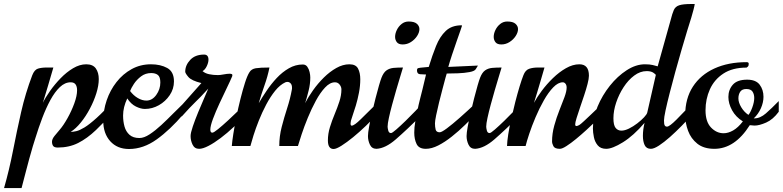

<svg xmlns="http://www.w3.org/2000/svg" viewBox="-97 -733 3930 964"><path d="M-76.7 211.4Q-50.3 119.1 -31.5 22.5Q-12.7 -74.2 9 -169.9Q30.8 -265.6 64.9 -355Q75.7 -382.8 93.5 -388.4Q111.3 -394 138.2 -394H170.9Q145.5 -305.7 118.2 -216.8Q131.3 -243.7 154.5 -276.6Q177.7 -309.6 207.3 -340.1Q236.8 -370.6 270 -390.4Q303.2 -410.2 335.9 -410.2Q369.6 -410.2 384.3 -389.2Q398.9 -368.2 398.9 -335.9Q398.9 -303.7 386.7 -264.6Q374.5 -225.6 354.2 -187.3Q334 -148.9 308.8 -117.9Q283.7 -86.9 257.8 -70.8Q270 -70.8 286.1 -74.5Q302.2 -78.1 326.9 -93Q351.6 -107.9 388.7 -141.4Q425.8 -174.8 480 -234.9V-178.7Q428.2 -121.6 384.5 -79.8Q340.8 -38.1 295.4 -15.1Q250 7.8 192.9 7.8Q175.8 7.8 169.9 -0.2Q164.1 -8.3 164.1 -21.5Q164.1 -34.7 176.8 -50.5Q189.5 -66.4 203.1 -82Q221.7 -103.5 241.9 -139.6Q262.2 -175.8 276.1 -213.9Q290 -252 290 -279.8Q290 -298.3 282.5 -309.1Q274.9 -319.8 257.8 -319.8Q229 -319.8 203.6 -295.7Q178.2 -271.5 156.2 -231.2Q134.3 -190.9 115.5 -141.4Q96.7 -91.8 81.1 -41L67.9 1Q48.3 67.9 33.9 124.5Q19.5 181.2 11.2 211.4Z M550.8 15.1Q491.7 15.1 456.5 -23.9Q421.4 -63 421.4 -126Q421.4 -178.7 438.7 -229.5Q456.1 -280.3 488 -321Q520 -361.8 564 -386Q607.9 -410.2 661.1 -410.2Q709 -410.2 742.7 -391.6Q776.4 -373 776.4 -324.2Q776.4 -286.6 755.1 -255.1Q733.9 -223.6 700.7 -204.8Q667.5 -186 630.4 -186Q609.9 -186 585.2 -198.2Q560.5 -210.4 542 -238.8Q521 -194.8 521 -152.8Q521 -123.5 528.1 -97.9Q535.2 -72.3 553.2 -56.2Q571.3 -40 603 -40Q626 -40 654.3 -58.6Q682.6 -77.1 712.9 -105.2Q743.2 -133.3 772 -162.6Q800.8 -191.9 824.2 -213.9V-160.2Q756.8 -81.1 689.7 -33Q622.6 15.1 550.8 15.1ZM638.2 -228Q667 -228 687.5 -256.3Q708 -284.7 708 -318.8Q708 -346.7 695.8 -356.4Q683.6 -366.2 662.1 -366.2Q633.3 -366.2 611.3 -349.6Q589.4 -333 575.4 -311.8Q561.5 -290.5 556.2 -275.9Q573.2 -253.4 595 -240.7Q616.7 -228 638.2 -228Z M902.8 14.2Q879.9 14.2 869.9 -6.6Q859.9 -27.3 859.9 -49.8Q859.9 -65.4 871.1 -98.4Q882.3 -131.3 898.2 -169.9Q914.1 -208.5 928.5 -241.2Q942.9 -273.9 948.7 -288.1Q926.8 -263.7 911.4 -248Q896 -232.4 882.8 -219.5Q869.6 -206.5 854 -190.2Q838.4 -173.8 814.9 -147.5V-204.1L914.1 -315.9Q864.3 -328.1 848.6 -346.7Q833 -365.2 833 -373Q833 -405.3 857.9 -432.1Q882.8 -459 927.7 -459Q949.7 -459 949.7 -433.1Q949.7 -418.9 941.2 -400.9Q932.6 -382.8 919.9 -376Q932.6 -364.7 952.9 -360.4Q973.1 -356 997.1 -356Q1008.3 -356 1025.9 -359.4Q1043.5 -362.8 1055.7 -362.8Q1069.8 -362.8 1069.8 -356Q1069.8 -352.1 1068.8 -350.1Q1060.1 -329.1 1042.2 -292.2Q1024.4 -255.4 1005.1 -213.9Q985.8 -172.4 972.4 -136.5Q959 -100.6 959 -82Q959 -76.7 960.9 -71.8Q962.9 -66.9 969.2 -66.9Q976.1 -66.9 998.3 -85Q1020.5 -103 1048.3 -128.7Q1076.2 -154.3 1101.1 -178.7Q1126 -203.1 1137.7 -215.3V-159.7Q1109.9 -127 1076.9 -95.9Q1043.9 -64.9 1011 -40Q978 -15.1 949.7 -0.5Q921.4 14.2 902.8 14.2Z M1578.1 15.1Q1549.3 15.1 1549.3 -27.8Q1549.3 -61.5 1559.6 -94.7Q1569.8 -127.9 1583.3 -159.9Q1596.7 -191.9 1606.9 -223.1Q1617.2 -254.4 1617.2 -284.2Q1617.2 -296.9 1608.2 -308.3Q1599.1 -319.8 1585 -319.8Q1559.6 -319.8 1535.2 -293.7Q1510.7 -267.6 1488.8 -227.1Q1466.8 -186.5 1448.5 -141.8Q1430.2 -97.2 1417.5 -58.8Q1404.8 -20.5 1398.9 0H1305.2Q1305.2 -48.8 1317.4 -95.9Q1329.6 -143.1 1344.7 -189.7Q1359.9 -236.3 1368.2 -282.2Q1369.1 -285.2 1369.1 -288.1Q1369.1 -291 1369.1 -293Q1369.1 -307.1 1362.1 -314.5Q1355 -321.8 1346.2 -321.8Q1341.8 -321.8 1335.9 -319.8Q1308.6 -307.1 1284.4 -277.1Q1260.3 -247.1 1239.5 -207.8Q1218.8 -168.5 1202.6 -127.9Q1186.5 -87.4 1175.8 -53.2Q1165 -19 1160.2 0H1066.9Q1068.4 -22 1074.5 -60.8Q1080.6 -99.6 1089.8 -145.8Q1099.1 -191.9 1110.4 -236.8Q1121.6 -281.7 1133.1 -317.6Q1144.5 -353.5 1155.3 -370.1Q1165 -386.7 1187.5 -390.4Q1210 -394 1255.9 -394Q1247.1 -349.6 1230.7 -303.7Q1214.4 -257.8 1202.1 -214.8Q1218.8 -243.7 1241.5 -277.3Q1264.2 -311 1292.2 -341.1Q1320.3 -371.1 1353.3 -390.1Q1386.2 -409.2 1423.3 -409.2Q1438 -409.2 1446 -397.7Q1454.1 -386.2 1457.5 -371.1Q1460.9 -356 1460.9 -344.2Q1460.9 -311.5 1452.6 -278.3Q1444.3 -245.1 1435.1 -214.8Q1450.7 -246.1 1474.9 -280Q1499 -314 1528.8 -343.5Q1558.6 -373 1591.6 -391.6Q1624.5 -410.2 1657.2 -410.2Q1689.5 -410.2 1700.7 -388.7Q1711.9 -367.2 1711.9 -335Q1711.9 -302.2 1705.3 -267.8Q1698.7 -233.4 1689.7 -203.4Q1680.7 -173.3 1673.3 -152.8Q1666 -132.3 1665 -127Q1664.6 -122.6 1663.8 -118.9Q1663.1 -115.2 1663.1 -112.8Q1663.1 -102.1 1668.9 -102.1Q1681.6 -102.1 1714.8 -134.8Q1748 -167.5 1795.9 -214.8V-159.7Q1772 -131.8 1740.2 -101.3Q1708.5 -70.8 1676.3 -44.4Q1644 -18.1 1617.7 -1.5Q1591.3 15.1 1578.1 15.1Z M1793.5 14.2Q1770 14.2 1760.3 -6.6Q1750.5 -27.3 1750.5 -49.8Q1750.5 -65.4 1756.1 -96.4Q1761.7 -127.4 1770.3 -164.8Q1778.8 -202.1 1788.3 -239Q1797.9 -275.9 1805.9 -304Q1814 -332 1818.4 -342.8Q1828.6 -369.1 1843.5 -379.6Q1858.4 -390.1 1878.9 -392.1Q1899.4 -394 1926.3 -394Q1921.4 -377.4 1912.1 -347.2Q1902.8 -316.9 1892.1 -280Q1881.3 -243.2 1871.6 -206.8Q1861.8 -170.4 1855.5 -141.1Q1849.1 -111.8 1849.1 -97.2Q1849.1 -90.3 1852.3 -77.6Q1855.5 -64.9 1866.2 -64.9Q1872.1 -64.9 1892.8 -83Q1913.6 -101.1 1939.9 -126.7Q1966.3 -152.3 1989.7 -176.8Q2013.2 -201.2 2024.4 -213.9V-159.2Q1941.9 -78.1 1890.1 -33.2Q1838.4 11.7 1793.5 14.2ZM1924.8 -509.8Q1904.3 -509.8 1895.5 -521.2Q1886.7 -532.7 1886.7 -547.9Q1886.7 -564.5 1895.3 -582.3Q1903.8 -600.1 1919.2 -612.5Q1934.6 -625 1954.6 -625Q1983.4 -625 1996.1 -613.5Q2008.8 -602.1 2008.8 -586.9Q2008.8 -570.3 1997.1 -552.2Q1985.4 -534.2 1966.3 -522Q1947.3 -509.8 1924.8 -509.8Z M2041 14.2Q2006.3 14.2 1994.6 -10Q1982.9 -34.2 1982.9 -66.9Q1982.9 -94.2 1987.8 -120.4Q1992.7 -146.5 1995.6 -162.1Q2001 -189 2004.6 -205.6Q2008.3 -222.2 2012.7 -239Q2017.1 -255.9 2023.9 -283.2Q2030.8 -310.5 2042 -358.9Q2026.9 -358.9 2011.7 -360.4Q1996.6 -361.8 1996.6 -379.9Q1996.6 -385.3 1998.8 -388.4Q2001 -391.6 2014.6 -393.1L2055.7 -397Q2073.2 -454.6 2092.3 -502Q2111.3 -549.3 2141.1 -577.6Q2170.9 -606 2220.7 -606L2222.7 -604Q2222.7 -602.1 2214.8 -580.1Q2207 -558.1 2195.6 -525.4Q2184.1 -492.7 2172.6 -458Q2161.1 -423.3 2153.8 -397L2302.7 -403.8L2292 -386.2Q2286.6 -376 2260.5 -371.1Q2234.4 -366.2 2202.1 -365Q2169.9 -363.8 2146 -363.8Q2145.5 -363.8 2139.6 -342Q2133.8 -320.3 2125 -287.1Q2116.2 -253.9 2107.4 -218.5Q2098.6 -183.1 2092.8 -154.3Q2086.9 -125.5 2086.9 -113.8Q2086.9 -95.7 2090.3 -82.3Q2093.8 -68.8 2110.8 -68.8Q2120.1 -68.8 2146.5 -88.4Q2172.9 -107.9 2211.9 -142.3Q2251 -176.8 2296.9 -220.2V-166Q2270.5 -137.7 2238.3 -106.2Q2206.1 -74.7 2171.6 -47.4Q2137.2 -20 2103.8 -2.9Q2070.3 14.2 2041 14.2Z M2288.6 14.2Q2265.1 14.2 2255.4 -6.6Q2245.6 -27.3 2245.6 -49.8Q2245.6 -65.4 2251.2 -96.4Q2256.8 -127.4 2265.4 -164.8Q2273.9 -202.1 2283.4 -239Q2293 -275.9 2301 -304Q2309.1 -332 2313.5 -342.8Q2323.7 -369.1 2338.6 -379.6Q2353.5 -390.1 2374 -392.1Q2394.5 -394 2421.4 -394Q2416.5 -377.4 2407.2 -347.2Q2397.9 -316.9 2387.2 -280Q2376.5 -243.2 2366.7 -206.8Q2356.9 -170.4 2350.6 -141.1Q2344.2 -111.8 2344.2 -97.2Q2344.2 -90.3 2347.4 -77.6Q2350.6 -64.9 2361.3 -64.9Q2367.2 -64.9 2387.9 -83Q2408.7 -101.1 2435.1 -126.7Q2461.4 -152.3 2484.9 -176.8Q2508.3 -201.2 2519.5 -213.9V-159.2Q2437 -78.1 2385.3 -33.2Q2333.5 11.7 2288.6 14.2ZM2419.9 -509.8Q2399.4 -509.8 2390.6 -521.2Q2381.8 -532.7 2381.8 -547.9Q2381.8 -564.5 2390.4 -582.3Q2398.9 -600.1 2414.3 -612.5Q2429.7 -625 2449.7 -625Q2478.5 -625 2491.2 -613.5Q2503.9 -602.1 2503.9 -586.9Q2503.9 -570.3 2492.2 -552.2Q2480.5 -534.2 2461.4 -522Q2442.4 -509.8 2419.9 -509.8Z M2713.9 14.2Q2688.5 14.2 2681.6 1Q2674.8 -12.2 2674.8 -22.9Q2674.8 -62 2685.8 -102.1Q2696.8 -142.1 2711.4 -178.7Q2726.1 -215.3 2737.1 -245.1Q2748 -274.9 2748 -293Q2748 -305.7 2742.2 -312.7Q2736.3 -319.8 2729 -319.8Q2705.1 -319.8 2680.7 -294.4Q2656.2 -269 2633.5 -229Q2610.8 -189 2592 -144.5Q2573.2 -100.1 2560.3 -61.3Q2547.4 -22.5 2542 0H2448.7Q2449.2 -22.5 2454.8 -58.6Q2460.4 -94.7 2470 -137Q2479.5 -179.2 2490.2 -221.2Q2501 -263.2 2511.7 -298.6Q2522.5 -334 2530.8 -355Q2540.5 -380.9 2559.6 -387.5Q2578.6 -394 2604 -394H2636.7Q2636.7 -394 2631.1 -374.5Q2625.5 -355 2616.9 -325.7Q2608.4 -296.4 2599.4 -266.8Q2590.3 -237.3 2584 -216.8Q2598.6 -244.1 2623.3 -277.3Q2647.9 -310.5 2679.2 -340.8Q2710.4 -371.1 2744.6 -390.6Q2778.8 -410.2 2812 -410.2Q2859.9 -410.2 2859.9 -353Q2859.9 -337.9 2853 -311.5Q2846.2 -285.2 2835.9 -254.2Q2825.7 -223.1 2815.2 -193.1Q2804.7 -163.1 2797.9 -140.4Q2791 -117.7 2791 -108.9Q2791 -100.1 2796.9 -100.1Q2803.2 -100.1 2814 -106.9Q2820.3 -111.3 2835.4 -125.2Q2850.6 -139.2 2868.9 -156.7Q2887.2 -174.3 2903.6 -189.9Q2919.9 -205.6 2928.7 -212.9V-158.2Q2917 -146.5 2895.5 -125.7Q2874 -105 2847.7 -80.8Q2821.3 -56.6 2795.2 -35.2Q2769 -13.7 2747.3 0.2Q2725.6 14.2 2713.9 14.2Z M2946.8 14.2Q2918.5 14.2 2904.1 -3.2Q2889.6 -20.5 2884.8 -44.4Q2879.9 -68.4 2879.9 -88.9Q2879.9 -141.6 2903.3 -198Q2926.8 -254.4 2965.1 -302.5Q3003.4 -350.6 3049.6 -380.4Q3095.7 -410.2 3141.1 -410.2Q3165 -410.2 3180.2 -406.5Q3195.3 -402.8 3205.1 -399.9L3270 -631.8Q3278.3 -665 3286.1 -682.6Q3293.9 -700.2 3313.2 -706.5Q3332.5 -712.9 3374 -712.9H3391.1Q3390.6 -706.5 3385 -684.3Q3379.4 -662.1 3374 -645Q3366.2 -621.6 3353.3 -578.6Q3340.3 -535.6 3324.7 -482.2Q3309.1 -428.7 3293.7 -372.6Q3278.3 -316.4 3265.4 -265.9Q3252.4 -215.3 3244.6 -178.7Q3236.8 -142.1 3236.8 -127.9Q3236.8 -109.4 3240.5 -103.3Q3244.1 -97.2 3252 -97.2Q3264.2 -97.2 3299.3 -132.3Q3334.5 -167.5 3380.9 -216.3V-160.6Q3356 -132.3 3326.2 -101.8Q3296.4 -71.3 3266.6 -44.9Q3236.8 -18.6 3211.7 -2.2Q3186.5 14.2 3170.9 14.2Q3148.4 14.2 3139.6 -4.6Q3130.9 -23.4 3130.9 -50.8Q3130.9 -82 3139.2 -116.2Q3083.5 -51.3 3030.5 -18.6Q2977.5 14.2 2946.8 14.2ZM3022.9 -77.1Q3040 -77.1 3061.3 -87.6Q3082.5 -98.1 3102.5 -113.5Q3122.6 -128.9 3136.7 -144Q3150.9 -159.2 3152.8 -168L3195.8 -356.9Q3195.3 -359.4 3183.6 -367.7Q3171.9 -376 3149.9 -376Q3117.2 -376 3087.2 -353.5Q3057.1 -331.1 3033.7 -294.9Q3010.3 -258.8 2996.6 -217.8Q2982.9 -176.8 2982.9 -139.2Q2982.9 -104.5 2993.9 -90.8Q3004.9 -77.1 3022.9 -77.1Z M3489.7 14.2Q3436.5 14.2 3404.3 -11.5Q3372.1 -37.1 3357.7 -76.2Q3343.3 -115.2 3343.3 -154.8Q3343.3 -238.3 3381.8 -297.9Q3420.4 -357.4 3490 -389.2Q3559.6 -420.9 3651.4 -420.9Q3661.1 -420.9 3662.1 -414.6Q3662.1 -407.2 3660.9 -403.1Q3659.7 -398.9 3651.4 -393.6Q3580.6 -393.6 3534.9 -363.5Q3489.3 -333.5 3467.3 -284.7Q3445.3 -235.8 3445.3 -179.2Q3445.3 -121.6 3472.9 -92.8Q3500.5 -64 3536.1 -64Q3559.1 -64 3584 -78.1Q3608.9 -92.3 3632.8 -123.5Q3597.2 -145.5 3578.6 -179.4Q3560.1 -213.4 3560.1 -246.1Q3560.1 -282.2 3582.3 -307.6Q3604.5 -333 3654.3 -333Q3698.2 -333 3717.3 -307.6Q3736.3 -282.2 3736.3 -247.1Q3736.3 -218.8 3723.4 -189.5Q3710.4 -160.2 3687.5 -138.7H3690.9Q3719.7 -138.7 3748.5 -163.8Q3777.3 -189 3813 -225.6V-171.9Q3784.2 -132.8 3749.8 -117.7Q3715.3 -102.5 3691.4 -102.5Q3683.6 -102.5 3667.5 -104.5Q3592.3 14.2 3489.7 14.2ZM3660.6 -156.2Q3670.4 -167 3680.2 -193.6Q3689.9 -220.2 3689.9 -241.2Q3689.9 -259.8 3681.4 -272.9Q3672.9 -286.1 3649.9 -286.1Q3628.9 -286.1 3619.6 -272.5Q3610.4 -258.8 3610.4 -238.8Q3610.4 -218.3 3624.8 -194.3Q3639.2 -170.4 3660.6 -156.2Z"/></svg>

Font: Norican
Style: Regular
Weight: 400
Designer: Vernon Adams
Foundry: Vernon Adams
Version: Version 1.100; ttfautohint (v1.8.4.7-5d5b);gftools[0.9.33]